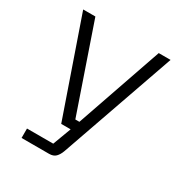

<svg xmlns="http://www.w3.org/2000/svg" viewBox="-158 -651 853 900"><g transform="rotate(30 268.5 -201.0)"><path d="M85 132V81H227L264 -18H213L34 -534H100L260 -69H282L443 -534H507L290 85Q282 107 269.5 119.5Q257 132 234 132Z"/></g></svg>

Font: Mozilla Headline ExtraLight
Style: Regular
Weight: 200
Designer: Studio DRAMA
Foundry: Studio DRAMA
Version: Version 1.000